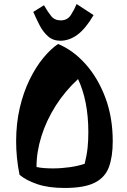

<svg xmlns="http://www.w3.org/2000/svg" viewBox="-20 -908 629 952"><path d="M300 24Q221 24 166 5.5Q111 -13 77 -41Q68 -85 64 -126.5Q60 -168 60 -207Q60 -296 78 -373Q96 -450 126.5 -512.5Q157 -575 194 -620Q231 -665 268 -690Q343 -659 404.5 -590Q466 -521 502.5 -423.5Q539 -326 539 -207Q539 -131 520 -79.5Q501 -28 449.5 -2Q398 24 300 24ZM242 -73Q284 -73 326 -79Q368 -85 400 -96Q411 -142 414.5 -177Q418 -212 418 -252Q418 -331 405 -397Q392 -463 367 -516Q302 -456 256 -383.5Q210 -311 185.5 -233Q161 -155 161 -80Q179 -76 199.5 -74.5Q220 -73 242 -73ZM279 -706Q243 -706 218 -728Q193 -750 176 -783.5Q159 -817 145 -849L198 -882Q217 -849 234 -828Q251 -807 281 -807Q314 -807 331 -833Q348 -859 360 -888L444 -833Q404 -765 363.5 -735.5Q323 -706 279 -706Z"/></svg>

Font: Joti One
Style: Regular
Weight: 400
Designer: Eduardo Rodriguez Tunni
Foundry: Eduardo Rodriguez Tunni
Version: Version 1.002; ttfautohint (v1.8.4.7-5d5b);gftools[0.9.24]